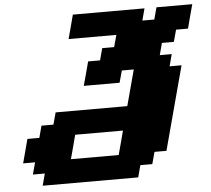

<svg xmlns="http://www.w3.org/2000/svg" viewBox="-58 -938 1100 1001"><g transform="rotate(-5 492.0 -437.5)"><path d="M125 0H625L641.6 -62.5H704.1L721.2 -125H783.7L900.9 -562.5H838.4L855 -625H792.5L809.1 -687.5H871.6L888.7 -750H951.2Q956.5 -770.5 967.5 -812.5Q978.5 -854.5 984.4 -875H796.9L780.3 -812.5H717.8L734.4 -875H359.4Q354 -854 343 -812.5Q332 -771 326.2 -750H576.2L559.1 -687.5H496.6L480 -625H417.5Q412.1 -604 400.9 -562.3Q389.6 -520.5 383.8 -500H571.3L588.4 -562.5H650.9L600.6 -375H225.6L208.5 -312.5H146L129.4 -250H66.9Q61.5 -229 50.3 -187.3Q39.1 -145.5 33.7 -125H96.2L79.1 -62.5H141.6ZM533.7 -125H283.7Q289.6 -145.5 300.5 -187.3Q311.5 -229 316.9 -250H566.9Q561.5 -229 550.5 -187.3Q539.6 -145.5 533.7 -125Z"/></g></svg>

Font: Faithful 32x
Style: BoldOblique
Weight: 400
Foundry: Faithful Resource Pack
Version: Version 1.0; January 27, 2023